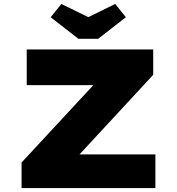

<svg xmlns="http://www.w3.org/2000/svg" viewBox="-20 -950 896 970"><path d="M89 0V-129L538 -613L635 -520H115V-700H754V-572L305 -87L209 -170H765V0ZM376 -754 236 -863 290 -930 441 -856H411L562 -930L616 -863L476 -754Z"/></svg>

Font: Lexend Peta ExtraBold
Style: Regular
Weight: 800
Version: Version 1.007